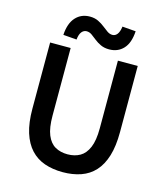

<svg xmlns="http://www.w3.org/2000/svg" viewBox="-124 -942 904 1048"><g transform="rotate(15 327.5 -417.5)"><path d="M329 12Q272 12 226 -4Q180 -20 147.5 -55Q115 -90 97.5 -145.5Q80 -201 80 -281V-654H196V-272Q196 -203 212.5 -163Q229 -123 259 -106Q289 -89 329 -89Q369 -89 399 -106Q429 -123 446 -163Q463 -203 463 -272V-654H575V-281Q575 -201 558 -145.5Q541 -90 509 -55Q477 -20 431 -4Q385 12 329 12ZM400 -701Q373 -701 352.5 -710.5Q332 -720 316.5 -732.5Q301 -745 287 -755Q273 -765 257 -765Q241 -765 229.5 -751Q218 -737 215 -707L139 -713Q143 -779 174 -813Q205 -847 254 -847Q281 -847 301.5 -837Q322 -827 337.5 -814.5Q353 -802 367.5 -792Q382 -782 397 -782Q413 -782 424 -796Q435 -810 439 -840L515 -834Q511 -767 480 -734Q449 -701 400 -701Z"/></g></svg>

Font: Mada SemiBold
Style: Regular
Weight: 600
Designer: Khaled Hosny
Version: Version 1.5